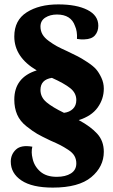

<svg xmlns="http://www.w3.org/2000/svg" viewBox="-20 -732 515 873"><path d="M220 121Q126 121 77.5 88.5Q29 56 29 3Q29 -30 52.5 -52Q76 -74 127 -65Q121 -40 128 -12Q135 23 162.5 47.5Q190 72 238 72Q278 72 302.5 56.5Q327 41 327 11Q327 -8 318.5 -23Q310 -38 290 -51Q270 -64 254.5 -72Q239 -80 209 -93Q169 -112 149 -123.5Q129 -135 100 -158Q71 -181 58 -211Q45 -241 45 -279Q45 -380 147 -412Q45 -472 45 -566Q45 -640 101.5 -676Q158 -712 245 -712Q328 -712 377.5 -687Q427 -662 427 -615Q427 -589 412 -571.5Q397 -554 364 -553Q348 -552 330 -555Q332 -590 321 -614Q303 -666 239 -666Q208 -666 186 -652Q164 -638 164 -611Q164 -592 173 -576Q182 -560 202 -545.5Q222 -531 238.5 -522Q255 -513 286 -499Q319 -483 334 -475.5Q349 -468 376.5 -450Q404 -432 417 -417Q430 -402 441 -378.5Q452 -355 452 -329Q452 -282 424 -243Q396 -204 338 -186Q392 -157 422 -124Q452 -91 452 -42Q452 26 395 73.5Q338 121 220 121ZM271 -219Q296 -222 311.5 -237Q327 -252 327 -277Q327 -309 299.5 -331Q272 -353 216 -378Q164 -370 164 -323Q164 -290 191.5 -267Q219 -244 271 -219Z"/></svg>

Font: Arima Koshi Bold
Style: Regular
Weight: 700
Designer: Joana Correia and Natanael Gama
Foundry: NDISCOVER
Version: Version 1.019;PS 001.019;hotconv 1.0.88;makeotf.lib2.5.64775